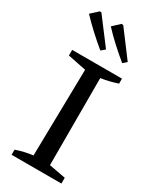

<svg xmlns="http://www.w3.org/2000/svg" viewBox="-228 -972 846 1035"><g transform="rotate(30 194.5 -454.0)"><path d="M41 0V-32Q68 -41 93.5 -47Q119 -53 145 -56L155 -595L41 -618V-653H351V-622Q328 -614 301.5 -607.5Q275 -601 248 -597V-55L351 -36V0ZM174 -726Q134 -759 96 -794Q58 -829 22 -867L67 -908L77 -906L198 -746ZM310 -726Q270 -759 231.5 -794Q193 -829 158 -867L202 -908L213 -906L333 -746Z"/></g></svg>

Font: Piazzolla 24pt Medium
Style: Regular
Weight: 500
Designer: Juan Pablo del Peral
Foundry: Huerta Tipografica
Version: Version 2.005